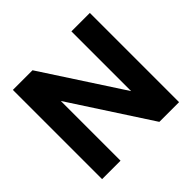

<svg xmlns="http://www.w3.org/2000/svg" viewBox="-177 -933 1126 1126"><g transform="rotate(-45 386.0 -370.0)"><path d="M66.5 0V-740H229.5L580 -201.5H552V-740H705V0H541.5L191.5 -538.5H219.5V0Z"/></g></svg>

Font: Encode Sans Condensed Thin
Style: Bold
Weight: 700
Version: Version 3.002